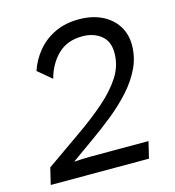

<svg xmlns="http://www.w3.org/2000/svg" viewBox="-102 -756 768 842"><g transform="rotate(-15 282.5 -335.0)"><path d="M25 0 43 -75Q125 -133 198 -183.5Q271 -234 326.5 -282.5Q382 -331 413.5 -380.5Q445 -430 445 -487Q445 -541 411 -567.5Q377 -594 327 -594Q258 -594 215.5 -552.5Q173 -511 156 -447L94 -499Q110 -547 142.5 -586Q175 -625 222.5 -647.5Q270 -670 331 -670Q390 -670 434 -649Q478 -628 503 -590Q528 -552 528 -501Q528 -446 504.5 -397Q481 -348 441.5 -304Q402 -260 352.5 -220Q303 -180 251 -143.5Q199 -107 152 -73V-72Q163 -73 186.5 -74Q210 -75 220 -75H489L471 0Z"/></g></svg>

Font: Work Sans
Style: Italic
Weight: 400
Italic angle: -13°
Designer: Wei Huang
Foundry: Wei Huang
Version: Version 2.012